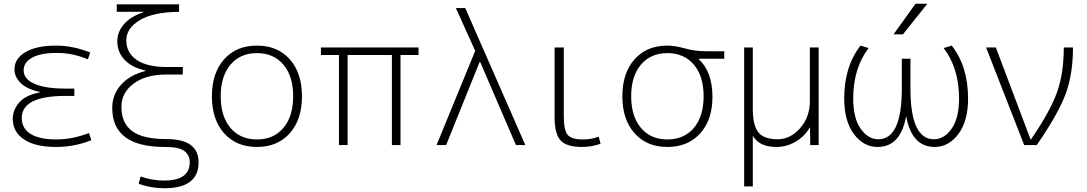

<svg xmlns="http://www.w3.org/2000/svg" viewBox="-20 -773 5790 1023"><path d="M193 -281V-283Q125 -297 91 -330Q57 -363 57 -403Q57 -461 116 -495.5Q175 -530 279 -530Q369 -530 461 -493L448 -457Q368 -491 282 -491Q197 -491 151.5 -466Q106 -441 106 -398Q106 -352 163.5 -326.5Q221 -301 329 -301H376V-262H329Q96 -262 96 -144Q96 -89 143 -59.5Q190 -30 280 -30Q364 -30 454 -64L467 -26Q376 10 279 10Q168 10 108 -30Q48 -70 48 -140Q48 -187 82 -226.5Q116 -266 193 -281Z M578 -198Q578 -270 626 -322.5Q674 -375 756 -395V-397Q683 -413 644 -454Q605 -495 605 -554Q605 -602 640 -643.5Q675 -685 745 -708V-710H602V-750H934V-710Q798 -709 725.5 -666Q653 -623 653 -558Q653 -492 708 -454Q763 -416 868 -416H954V-376H868Q757 -376 692 -327.5Q627 -279 627 -204Q627 -117 684 -74.5Q741 -32 867 -32Q1038 -32 1038 92Q1038 230 856 230Q783 230 719 206L729 167Q789 189 855 189Q991 189 991 91Q991 54 963 32Q935 10 857 10Q578 10 578 -198Z M1490 -428.5Q1438 -490 1349 -490Q1260 -490 1208 -428.5Q1156 -367 1156 -260Q1156 -153 1208 -91.5Q1260 -30 1349 -30Q1438 -30 1490 -91.5Q1542 -153 1542 -260Q1542 -367 1490 -428.5ZM1524 -63Q1459 10 1349 10Q1239 10 1174 -63Q1109 -136 1109 -260Q1109 -384 1174 -457Q1239 -530 1349 -530Q1459 -530 1524 -457Q1589 -384 1589 -260Q1589 -136 1524 -63Z M2068 -480H1832V0H1786V-480H1690V-520H2210V-480H2114V0H2068Z M2729 0 2538 -444H2536L2357 0H2306L2512 -502L2409 -730H2459L2779 0Z M2984 -520V-153Q2984 -78 3005 -54Q3026 -30 3085 -30Q3133 -30 3170 -45L3180 -7Q3132 10 3080 10Q2999 10 2967 -24.5Q2935 -59 2935 -147V-520Z M3536 -530Q3576 -530 3629.5 -515Q3683 -500 3743 -500H3839V-460H3703V-458Q3776 -390 3776 -257Q3776 -134 3710.5 -62Q3645 10 3536 10Q3426 10 3361 -63Q3296 -136 3296 -260Q3296 -384 3361 -457Q3426 -530 3536 -530ZM3395 -91.5Q3447 -30 3536 -30Q3625 -30 3677 -91.5Q3729 -153 3729 -260Q3729 -367 3677 -428.5Q3625 -490 3536 -490Q3447 -490 3395 -428.5Q3343 -367 3343 -260Q3343 -153 3395 -91.5Z M4295 -520H4342V0H4297L4296 -93H4294Q4267 -46 4219 -18Q4171 10 4117 10Q4025 10 3991 -50V220H3945V-520H3991V-193Q3991 -104 4021 -67.5Q4051 -31 4123 -31Q4192 -31 4243.5 -90.5Q4295 -150 4295 -233Z M5138 -248Q5138 -128 5086.5 -59Q5035 10 4960 10Q4839 10 4809 -150H4807Q4777 10 4656 10Q4581 10 4529.5 -59Q4478 -128 4478 -248Q4478 -419 4565 -530L4608 -517Q4526 -409 4526 -248Q4526 -144 4565.5 -87.5Q4605 -31 4660 -31Q4785 -31 4785 -301V-460H4831V-301Q4831 -31 4956 -31Q5011 -31 5050.5 -87.5Q5090 -144 5090 -248Q5090 -409 5008 -517L5051 -530Q5138 -419 5138 -248ZM4791 -590H4741L4858 -753H4921Z M5473 -30Q5576 -180 5612 -281.5Q5648 -383 5648 -520H5697Q5697 -379 5658 -273Q5619 -167 5504 0H5437L5234 -520H5286L5471 -30Z"/></svg>

Font: Mplus 1p Light
Style: Regular
Weight: 300
Version: Version 1.061